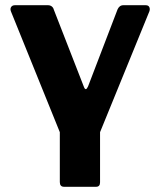

<svg xmlns="http://www.w3.org/2000/svg" viewBox="-20 -550 613 735"><path d="M225 165Q209 165 209 147V-44L22 -506Q18 -516 22.5 -523Q27 -530 37 -530H164Q172 -530 178 -525.5Q184 -521 186 -513L301 -218Q308 -199 317 -219L430 -514Q433 -521 438.5 -525.5Q444 -530 452 -530H538Q548 -530 551.5 -523Q555 -516 552 -507L363 -44V148Q363 165 348 165Z"/></svg>

Font: Libre Franklin
Style: Bold
Weight: 700
Designer: Pablo Impallari, Rodrigo Fuenzalida, Nhung Nguyen
Foundry: Impallari Type
Version: Version 3.000